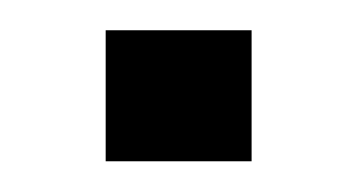

<svg xmlns="http://www.w3.org/2000/svg" viewBox="-20 -105 220 125"><path d="M143.8 -85.3H48.8V0H143.8Z"/></svg>

Font: SaysetthaMai Thin
Style: Regular
Weight: 100
Designer: John M. Durdin
Foundry: Lao Script for Windows
Version: Version 1.101